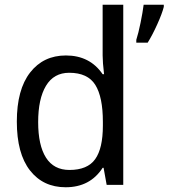

<svg xmlns="http://www.w3.org/2000/svg" viewBox="-20 -780 711 810"><path d="M51 -267Q51 -402 107 -474Q163 -546 258 -546Q359 -546 413 -467H419Q413 -518 413 -546V-760H500V0H430L417 -72H413Q360 10 257 10Q162 10 106.5 -61Q51 -132 51 -267ZM414 -250V-266Q414 -371 382 -422Q350 -473 272 -473Q207 -473 174 -418Q141 -363 141 -265Q141 -167 174 -115Q207 -63 273 -63Q349 -63 381.5 -108.5Q414 -154 414 -250ZM671 -751Q664 -723 643.5 -677.5Q623 -632 603 -600H555V-612Q564 -640 573 -684Q582 -728 586 -760H671Z"/></svg>

Font: Noto Sans Display
Style: Regular
Weight: 400
Designer: Monotype Design team
Foundry: Monotype Imaging Inc.
Version: Version 1.000